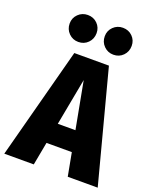

<svg xmlns="http://www.w3.org/2000/svg" viewBox="-184 -1029 918 1126"><g transform="rotate(20 274.5 -466.0)"><path d="M379 0 352 -144H194L167 0H-17L167 -695H383L566 0ZM218 -272H328L273 -565ZM250 -849Q250 -813 226 -788.5Q202 -764 166 -764Q131 -764 106.5 -788.5Q82 -813 82 -849Q82 -884 106.5 -908Q131 -932 166 -932Q202 -932 226 -908Q250 -884 250 -849ZM469 -849Q469 -813 445 -788.5Q421 -764 385 -764Q350 -764 325.5 -788.5Q301 -813 301 -849Q301 -884 325.5 -908Q350 -932 385 -932Q421 -932 445 -908Q469 -884 469 -849Z"/></g></svg>

Font: Fira Sans Condensed ExtraBold
Style: Regular
Weight: 800
Width: 3
Designer: Carrois Corporate & Edenspiekermann AG
Foundry: Carrois Corporate GbR & Edenspiekermann AG
Version: Version 4.203